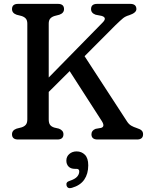

<svg xmlns="http://www.w3.org/2000/svg" viewBox="-20 -720 760 991"><path d="M231.5 -103.5Q231.5 -85 238.5 -75.5Q245.5 -66 260.5 -61.5L284 -56Q307.5 -47 307.5 -27Q307.5 0 276 0H73.5Q42 0 42 -27Q42 -47.5 65.5 -56L91 -62.5Q105.5 -67 113.2 -76.2Q121 -85.5 121 -103.5V-598Q121 -615 113.2 -624Q105.5 -633 91 -637.5L65.5 -644Q42 -652.5 42 -673Q42 -700 73.5 -700H279Q310.5 -700 310.5 -673Q310.5 -652.5 286.5 -644L261.5 -637.5Q247 -633 239.2 -624Q231.5 -615 231.5 -598V-320L509.5 -603.5Q535 -629 504.5 -638L473.5 -644Q450 -652.5 450 -673Q450 -700 481.5 -700H652Q684 -700 684 -673Q684 -654 647 -641.5Q627.5 -636 615 -625.8Q602.5 -615.5 576.5 -590.5L416.5 -430L636 -92.5Q645.5 -78 658 -71Q670.5 -64 683.5 -60Q704 -53.5 711.2 -46.2Q718.5 -39 718.5 -27Q718.5 0 687 0H483.5Q452 0 452 -27Q452 -46.5 473.5 -55L502 -60Q523.5 -66.5 505.5 -95L339.5 -353L231.5 -245.5ZM366.5 151.5Q345.5 151.5 334 139.8Q322.5 128 322.5 109Q322.5 88 337.8 74.8Q353 61.5 375.5 61.5Q401 61.5 418.2 78.8Q435.5 96 435.5 133.5Q435.5 177 415 207Q394.5 237 351 249.5Q329 256 323.5 237.5Q319 219.5 339.5 213.5Q367 204.5 378 192Q389 179.5 389 164.5Q389 151.5 375 151.5Z"/></svg>

Font: Fraunces 72pt S100
Style: Regular
Weight: 400
Version: Version 1.000; ttfautohint (v1.8.3)